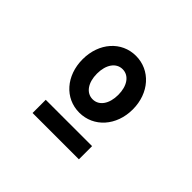

<svg xmlns="http://www.w3.org/2000/svg" viewBox="-111 -868 803 803"><g transform="rotate(45 290.0 -466.5)"><path d="M290 -368C375 -368 439 -439 439 -536C439 -633 375 -704 290 -704C205 -704 142 -633 142 -536C142 -439 205 -368 290 -368ZM290 -447C252 -447 227 -483 227 -536C227 -589 252 -625 290 -625C328 -625 353 -589 353 -536C353 -483 328 -447 290 -447ZM153 -229H427V-307H153Z"/></g></svg>

Font: CommitMono-dimboump
Style: Bold
Weight: 700
Monospace: yes
Designer: Eigil Nikolajsen
Foundry: Eigil Nikolajsen
Version: Version 1.143